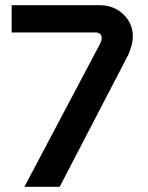

<svg xmlns="http://www.w3.org/2000/svg" viewBox="-20 -720 569 740"><path d="M74 0 365 -550Q372 -564 372 -575Q372 -583 366 -589Q360 -595 348 -595H25V-700H364Q401 -700 429.5 -684Q458 -668 475 -641Q492 -614 492 -581Q492 -563 487 -544.5Q482 -526 475 -510L210 0Z"/></svg>

Font: MuseoModerno Thin Medium
Style: Regular
Weight: 500
Version: Version 1.003